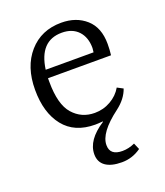

<svg xmlns="http://www.w3.org/2000/svg" viewBox="-117 -505 663 773"><g transform="rotate(-20 214.0 -119.0)"><path d="M223.1 -386.2Q127.9 -386.2 111.8 -268.1H316.9Q318.8 -282.2 318.8 -286.1Q318.8 -332 293.5 -359.1Q268.1 -386.2 223.1 -386.2ZM179.2 119.1Q179.2 58.1 256.8 7.8V5.9Q234.9 7.8 224.1 7.8Q136.2 7.8 90.1 -50Q43.9 -107.9 43.9 -206.5Q43.9 -305.2 96.4 -365Q148.9 -424.8 234.9 -424.8Q298.8 -424.8 340.3 -387.9Q381.8 -351.1 381.8 -280.8Q381.8 -254.9 378.9 -232.9H108.9V-217.8Q108.9 -120.6 145.5 -78.9Q182.1 -37.1 238.8 -37.1Q275.9 -37.1 307.4 -55.2Q338.9 -73.2 356 -103L380.9 -89.8Q367.2 -49.8 326.2 -18.6Q237.3 47.9 237.8 101.1Q237.8 145 291 145Q317.9 145 344.2 132.8L356 160.2Q318.8 187 273.4 187Q228 187 203.6 169.7Q179.2 152.3 179.2 119.1Z"/></g></svg>

Font: Yrsa-Light
Style: Regular
Weight: 300
Designer: Anna Giedrys (Yrsa+Rasa design), David Brezina (Yrsa art-direction, Rasa art-direction, design)
Foundry: Rosetta Type Foundry
Version: Version 1.001;PS 1.1;hotconv 1.0.88;makeotf.lib2.5.647800